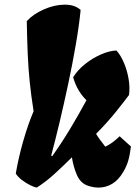

<svg xmlns="http://www.w3.org/2000/svg" viewBox="-20 -808 591 837"><path d="M140.1 9.8Q129.9 8.3 111.6 -0.7Q93.3 -9.8 75.7 -23.2Q58.1 -36.6 48.8 -51.3Q60.5 -120.6 81.5 -193.8Q102.5 -267.1 126.5 -323.2Q115.7 -390.6 109.6 -450.4Q103.5 -510.3 100.8 -573.7Q98.1 -637.2 96.7 -715.8Q124 -746.1 170.2 -766.6Q216.3 -787.1 259.8 -787.6Q305.2 -788.6 331.5 -764.6Q325.2 -699.2 310.8 -615.5Q296.4 -531.7 277.6 -443.4Q258.8 -355 239.3 -273.2Q219.7 -191.4 203.1 -129.4L207.5 -127Q249.5 -186 286.9 -248.3Q324.2 -310.5 356.9 -371.1Q337.4 -390.1 322.8 -414.6Q308.1 -439 298.8 -471.2Q318.8 -503.4 351.6 -529.3Q384.3 -555.2 420.9 -571Q457.5 -586.9 487.8 -587.9Q506.3 -566.9 520.3 -534.2Q534.2 -501.5 540.5 -464.6Q546.9 -427.7 542.5 -394Q524.9 -370.1 487.1 -322.8Q449.2 -275.4 398.9 -224.6Q404.3 -214.8 417 -197.5Q429.7 -180.2 439 -168.5Q456.1 -176.8 470.9 -187.7Q485.8 -198.7 501.5 -213.9L550.8 -169.4Q546.4 -133.3 539.3 -108.4Q532.2 -83.5 517.1 -58.1Q496.1 -22.5 468.5 -6.3Q440.9 9.8 409.7 9.8Q387.7 9.8 362.8 1.5Q331.1 -9.3 315.4 -44.9Q299.8 -80.6 293.5 -122.1Q254.4 -83.5 217.3 -49.6Q180.2 -15.6 140.1 9.8Z"/></svg>

Font: Fruktur
Style: Italic
Weight: 400
Italic angle: -8°
Designer: Viktoriya Grabowska, Eben Sorkin
Foundry: Viktoriya Grabowska
Version: Version 1.008; ttfautohint (v1.8.4.7-5d5b)